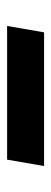

<svg xmlns="http://www.w3.org/2000/svg" viewBox="178 -610 144 540"><g transform="rotate(-90 250.0 -340.0)"><path d="M53 -288 71 -392H447L429 -288Z"/></g></svg>

Font: Iosevka Curly Slab XBdObl
Style: Regular
Weight: 800
Italic angle: -9°
Monospace: yes
Designer: Belleve Invis
Foundry: Belleve Invis
Version: Version 11.1.0; ttfautohint (v1.8.3)